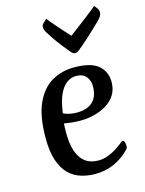

<svg xmlns="http://www.w3.org/2000/svg" viewBox="-121 -864 717 950"><g transform="rotate(-15 238.0 -389.5)"><path d="M248 13Q208.9 13 174.1 2Q139.4 -9 112.8 -35.1Q86.2 -61.3 70.7 -106.9Q55.2 -152.5 55.2 -221.1Q55.2 -334.1 86 -400.5Q116.9 -466.8 168.1 -495.4Q219.3 -524 280.5 -524Q367.5 -524 405 -491.6Q442.5 -459.2 442.5 -406.8Q442.5 -368.2 424.9 -340.4Q407.3 -312.7 377.8 -295.2Q348.3 -277.7 313.8 -269.4Q279.4 -261.1 245.3 -261.1Q221.7 -261.1 199.7 -263.5Q177.7 -266 161.4 -268.7Q160.7 -262.8 160.3 -247.9Q160 -233 160 -220.8Q160 -165.4 172.9 -126.7Q185.7 -88.1 212.4 -67.9Q239.1 -47.6 279.5 -47.6Q305.2 -47.6 328.6 -56.4Q352 -65.2 370.8 -77.2Q389.6 -89.2 400.2 -97.6Q409.6 -105.3 413.2 -108.2Q416.8 -111 419.8 -111Q425.4 -111 428.8 -101.5Q432.1 -91.9 432.1 -80.4Q432.1 -76.4 430.5 -72Q428.9 -67.6 422.6 -61.4Q390.3 -27.7 345.6 -7.3Q300.9 13 248 13ZM169.3 -319.4Q172.7 -315.3 194.4 -309.5Q216.1 -303.8 243 -304.1Q275.5 -305.1 298.9 -316.5Q322.3 -327.9 335.1 -351.2Q347.8 -374.6 347.8 -411.4Q347.8 -439.8 330.9 -460Q314 -480.3 279.3 -480.3Q254.6 -480.3 232.1 -464.5Q209.6 -448.7 193.4 -413.2Q177.1 -377.7 169.3 -319.4ZM306.8 -590.5Q302.3 -590.5 298.1 -592.3Q293.8 -594.1 288.3 -599.3Q271.8 -618.1 252.7 -642.5Q233.6 -666.9 217.4 -690.5Q201.2 -714.2 192.4 -728.8Q188.7 -735.1 186.3 -742.5Q183.9 -749.9 183.9 -756.9Q183.9 -765.5 193.3 -775.3Q202.7 -785.1 210.5 -791.7Q212 -788.7 223.1 -775.9Q234.3 -763.1 249.8 -745.1Q265.3 -727.1 281.3 -709.4Q297.3 -691.8 309.4 -678.5Q328.6 -692.4 352.2 -710.3Q375.9 -728.2 398.5 -745.7Q421.2 -763.1 437 -775.8Q452.8 -788.4 455.6 -791.7Q463.2 -784.4 469.5 -774.9Q475.9 -765.3 475.9 -754.6Q475.9 -749.4 474.2 -743.7Q472.6 -738 468.7 -732.2Q464.7 -726.2 451.6 -712.7Q438.5 -699.2 420.5 -682.5Q402.5 -665.7 383.9 -648.7Q365.3 -631.7 349.8 -618.6Q334.3 -605.5 326.5 -599.3Q319.7 -594.1 315.8 -592.3Q312 -590.5 306.8 -590.5Z"/></g></svg>

Font: Briem Hand Thin
Style: Regular
Weight: 100
Designer: Gunnlaugur SE Briem, Eben Sorkin
Foundry: Sorkin Type Co.
Version: Version 1.003